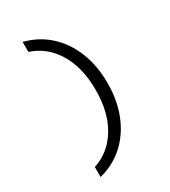

<svg xmlns="http://www.w3.org/2000/svg" viewBox="-224 -831 1029 1162"><g transform="rotate(-30 290.0 -250.0)"><path d="M127 222V152Q237 117 301 12Q365 -93 365 -250Q365 -407 301 -512Q237 -617 127 -652V-722Q226 -697 298 -631.5Q370 -566 409 -468.5Q448 -371 448 -250Q448 -129 409 -31.5Q370 66 298 131.5Q226 197 127 222Z"/></g></svg>

Font: Sometype Mono Medium
Style: Regular
Weight: 500
Monospace: yes
Designer: Ryoichi Tsunekawa
Foundry: Dharma Type
Version: Version 1.000; ttfautohint (v1.8.3)